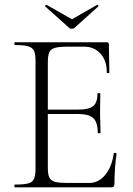

<svg xmlns="http://www.w3.org/2000/svg" viewBox="-20 -807 573 827"><path d="M482 -145Q473 -82 473 -15Q473 -7 469.5 -3.5Q466 0 457 0H44Q42 0 42 -6Q42 -12 44 -12Q83 -12 101.5 -17Q120 -22 126.5 -36.5Q133 -51 133 -81V-544Q133 -574 126.5 -588Q120 -602 101.5 -607.5Q83 -613 44 -613Q42 -613 42 -619Q42 -625 44 -625H440Q449 -625 449 -616L451 -495Q451 -492 445.5 -492Q440 -492 440 -495Q440 -546 413 -576Q386 -606 342 -606H273Q235 -606 217 -601Q199 -596 192.5 -582Q186 -568 186 -538V-335H318Q364 -335 382 -350.5Q400 -366 400 -404Q400 -406 406 -406Q412 -406 412 -404L411 -325Q411 -296 412 -282L413 -235Q413 -233 407 -233Q401 -233 401 -235Q401 -280 382 -298Q363 -316 315 -316H186V-85Q186 -56 192.5 -42.5Q199 -29 216.5 -24Q234 -19 273 -19H365Q405 -19 433.5 -54Q462 -89 470 -146Q470 -149 476 -148.5Q482 -148 482 -145ZM175 -779 174 -781Q174 -783 177 -785Q180 -787 181 -786L290 -724L398 -786L400 -787Q402 -787 403.5 -783.5Q405 -780 403 -779L301 -687Q297 -683 290 -683Q282 -683 278 -687Z"/></svg>

Font: Cormorant Garamond Light
Style: Regular
Weight: 300
Designer: Christian Thalmann (Catharsis Fonts)
Version: Version 3.000